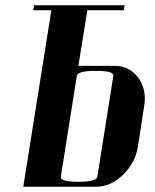

<svg xmlns="http://www.w3.org/2000/svg" viewBox="-20 -712 591 732"><path d="M68.8 0 175.8 -672.9H106.9L109.9 -691.9H455.1L452.1 -672.9H313L278.8 -460.9H417Q473.6 -460.9 506.8 -416Q532.2 -380.9 532.2 -336.4Q532.2 -324.2 529.8 -308.1L505.9 -153.8Q496.1 -90.8 448.2 -44.9Q401.9 0 345.2 0ZM211.9 -38.1Q209 -19 278.8 -19Q348.1 -19 351.1 -38.1L412.1 -422.9Q415 -441.9 346.2 -441.9Q275.9 -441.9 272.9 -422.9Z"/></svg>

Font: Hjet
Style: Italic
Weight: 400
Designer: T. Christopher White
Version: Version 1.2